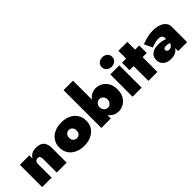

<svg xmlns="http://www.w3.org/2000/svg" viewBox="145 -1785 2801 2801"><g transform="rotate(-45 1545.5 -385.0)"><path d="M350 -280V0H555V-300Q555 -382 518 -426.5Q481 -471 387 -471Q333 -471 298.5 -449.5Q264 -428 245 -393V-460H50V0H245V-280Q245 -303 252 -317.5Q259 -332 272 -339Q285 -346 302 -346Q332 -346 341 -328.5Q350 -311 350 -280Z M635 -230Q635 -156 671 -102Q707 -48 770 -19Q833 10 913 10Q993 10 1056 -19Q1119 -48 1155 -102Q1191 -156 1191 -230Q1191 -305 1155 -359Q1119 -413 1056 -442Q993 -471 913 -471Q833 -471 770 -442Q707 -413 671 -359Q635 -305 635 -230ZM836 -230Q836 -258 847 -277Q858 -296 875.5 -306Q893 -316 913 -316Q933 -316 950.5 -306Q968 -296 979 -277Q990 -258 990 -230Q990 -202 979 -183Q968 -164 950.5 -154.5Q933 -145 913 -145Q893 -145 875.5 -154.5Q858 -164 847 -183Q836 -202 836 -230Z M1466 -780H1271V0H1466ZM1836 -230Q1836 -310 1804.5 -363Q1773 -416 1724.5 -443Q1676 -470 1623 -470Q1566 -470 1520 -441Q1474 -412 1447 -358.5Q1420 -305 1420 -230Q1420 -156 1447 -102Q1474 -48 1520 -19Q1566 10 1623 10Q1676 10 1724.5 -17Q1773 -44 1804.5 -97.5Q1836 -151 1836 -230ZM1630 -230Q1630 -205 1619 -184.5Q1608 -164 1589.5 -152Q1571 -140 1548 -140Q1528 -140 1509 -151Q1490 -162 1478 -182Q1466 -202 1466 -230Q1466 -258 1478 -278Q1490 -298 1509 -309Q1528 -320 1548 -320Q1571 -320 1589.5 -308Q1608 -296 1619 -276Q1630 -256 1630 -230Z M1901 -622Q1901 -578 1932.5 -551Q1964 -524 2009 -524Q2054 -524 2085.5 -551Q2117 -578 2117 -622Q2117 -666 2085.5 -693Q2054 -720 2009 -720Q1964 -720 1932.5 -693Q1901 -666 1901 -622ZM1915 -460V0H2102V-460Z M2157 -460V-305H2512V-460ZM2242 -620V0H2427V-620Z M2733 -145Q2733 -157 2738 -164.5Q2743 -172 2754.5 -176Q2766 -180 2785 -180Q2815 -180 2843.5 -171Q2872 -162 2889 -147V-226Q2874 -242 2847.5 -252.5Q2821 -263 2787.5 -269Q2754 -275 2718 -275Q2630 -275 2583.5 -237.5Q2537 -200 2537 -134Q2537 -87 2560 -54.5Q2583 -22 2621 -6Q2659 10 2704 10Q2752 10 2790 -6.5Q2828 -23 2850 -54.5Q2872 -86 2872 -130L2856 -190Q2856 -160 2844.5 -141.5Q2833 -123 2815.5 -114.5Q2798 -106 2779 -106Q2767 -106 2756.5 -110.5Q2746 -115 2739.5 -123.5Q2733 -132 2733 -145ZM2632 -298Q2641 -303 2665 -311.5Q2689 -320 2720 -326.5Q2751 -333 2779 -333Q2800 -333 2815 -328.5Q2830 -324 2839 -315.5Q2848 -307 2852 -296Q2856 -285 2856 -272V0H3041V-320Q3041 -370 3010 -404.5Q2979 -439 2926 -457Q2873 -475 2808 -475Q2742 -475 2681.5 -459Q2621 -443 2573 -424Z"/></g></svg>

Font: Jost Black
Style: Regular
Weight: 900
Version: Version 3.710